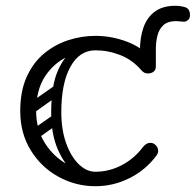

<svg xmlns="http://www.w3.org/2000/svg" viewBox="-20 -634 677 664"><path d="M519 -407Q519 -396 511 -388Q503 -380 492 -380H491Q480 -380 472 -388Q464 -396 464 -407V-460Q464 -504 476 -538.5Q488 -573 515 -593.5Q542 -614 587 -614Q604 -614 620.5 -609Q637 -604 637 -581Q637 -571 630.5 -565Q624 -559 616 -559Q610 -559 602 -560Q594 -561 590 -561Q560 -561 545 -547Q530 -533 524.5 -511Q519 -489 519 -465ZM508 -384Q501 -380 492 -380Q478 -380 469 -391Q438 -427 396 -443.5Q354 -460 310 -460Q261 -460 213.5 -438Q166 -416 135.5 -369.5Q105 -323 105 -250Q105 -188 134.5 -140.5Q164 -93 211 -66.5Q258 -40 310 -40Q357 -40 400.5 -62.5Q444 -85 474 -125Q486 -140 499 -140Q509 -140 515 -135Q527 -126 527 -112Q527 -104 521 -96Q484 -46 428 -18Q372 10 310 10Q242 10 182.5 -22.5Q123 -55 86.5 -114Q50 -173 50 -250Q50 -319 72.5 -368.5Q95 -418 132.5 -449Q170 -480 216 -495Q262 -510 310 -510Q366 -510 420 -489.5Q474 -469 511 -425Q519 -416 519 -404Q519 -390 508 -384ZM81 -157Q71 -172 85 -181L162 -235Q177 -245 186 -231Q197 -216 183 -207L106 -152Q100 -148 93 -149Q86 -150 81 -157ZM81 -255Q71 -270 85 -279L162 -333Q177 -343 186 -329Q197 -314 183 -305L106 -250Q100 -246 93 -247Q86 -248 81 -255ZM307 -6Q273 -8 238.5 -35.5Q204 -63 180.5 -116Q157 -169 157 -245Q157 -338 180.5 -390.5Q204 -443 238.5 -464.5Q273 -486 307 -486L310 -460Q255 -460 223.5 -403Q192 -346 192 -246Q192 -186 208.5 -139.5Q225 -93 252 -66.5Q279 -40 310 -40Z"/></svg>

Font: Agu Display Uzo
Style: Regular
Weight: 400
Designer: Oluwaseun Badejo
Version: Version 1.103